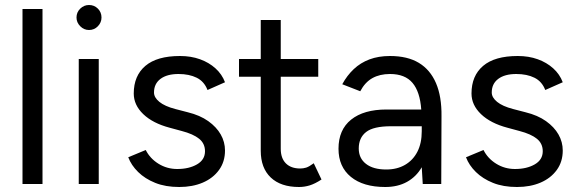

<svg xmlns="http://www.w3.org/2000/svg" viewBox="-20 -736 2309 768"><path d="M70 0V-700H150V0Z M295 0V-500H375V0ZM336 -616Q316 -616 301 -631Q286 -646 286 -666Q286 -687 301 -701.5Q316 -716 336 -716Q357 -716 371.5 -701.5Q386 -687 386 -666Q386 -646 371.5 -631Q357 -616 336 -616Z M697 12Q642 12 601 -4.5Q560 -21 532.5 -48Q505 -75 493 -107L563 -136Q580 -102 614 -81Q648 -60 689 -60Q736 -60 768 -78.5Q800 -97 800 -131Q800 -162 776.5 -181Q753 -200 707 -212L659 -225Q591 -243 553 -279.5Q515 -316 515 -362Q515 -433 561.5 -472.5Q608 -512 700 -512Q744 -512 780 -499Q816 -486 842 -462.5Q868 -439 880 -407L810 -376Q797 -410 767 -425Q737 -440 694 -440Q648 -440 622 -420.5Q596 -401 596 -366Q596 -346 617.5 -328.5Q639 -311 681 -300L731 -287Q780 -275 813 -251.5Q846 -228 863 -198Q880 -168 880 -134Q880 -89 856 -56Q832 -23 791 -5.5Q750 12 697 12Z M1176 12Q1103 12 1063 -26Q1023 -64 1023 -133V-429H936V-500H1023V-656H1103V-500H1253V-429H1103V-141Q1103 -103 1123.5 -82.5Q1144 -62 1181 -62Q1193 -62 1204.5 -65.5Q1216 -69 1235 -83L1266 -18Q1240 -1 1219 5.5Q1198 12 1176 12Z M1521 12Q1433 12 1383.5 -28.5Q1334 -69 1334 -141Q1334 -217 1384.5 -257.5Q1435 -298 1526 -298H1665Q1660 -369 1630 -404.5Q1600 -440 1540 -440Q1499 -440 1469.5 -423.5Q1440 -407 1421 -371L1349 -399Q1368 -434 1395 -459.5Q1422 -485 1458 -498.5Q1494 -512 1540 -512Q1610 -512 1655.5 -484.5Q1701 -457 1724 -403.5Q1747 -350 1746 -271L1745 0H1671L1667 -67Q1645 -29 1608 -8.5Q1571 12 1521 12ZM1525 -58Q1568 -58 1600 -76.5Q1632 -95 1649.5 -129Q1667 -163 1667 -211V-231H1544Q1474 -231 1444.5 -208Q1415 -185 1415 -142Q1415 -103 1444 -80.5Q1473 -58 1525 -58Z M2048 12Q1993 12 1952 -4.5Q1911 -21 1883.5 -48Q1856 -75 1844 -107L1914 -136Q1931 -102 1965 -81Q1999 -60 2040 -60Q2087 -60 2119 -78.5Q2151 -97 2151 -131Q2151 -162 2127.5 -181Q2104 -200 2058 -212L2010 -225Q1942 -243 1904 -279.5Q1866 -316 1866 -362Q1866 -433 1912.5 -472.5Q1959 -512 2051 -512Q2095 -512 2131 -499Q2167 -486 2193 -462.5Q2219 -439 2231 -407L2161 -376Q2148 -410 2118 -425Q2088 -440 2045 -440Q1999 -440 1973 -420.5Q1947 -401 1947 -366Q1947 -346 1968.5 -328.5Q1990 -311 2032 -300L2082 -287Q2131 -275 2164 -251.5Q2197 -228 2214 -198Q2231 -168 2231 -134Q2231 -89 2207 -56Q2183 -23 2142 -5.5Q2101 12 2048 12Z"/></svg>

Font: Figtree
Style: Regular
Weight: 400
Designer: Erik Kennedy
Foundry: Erik Kennedy
Version: Version 2.002